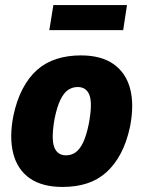

<svg xmlns="http://www.w3.org/2000/svg" viewBox="-20 -728 567 759"><path d="M227 11Q147 11 98 -23Q49 -57 32.5 -121Q16 -185 33 -271Q46 -332 70 -377.5Q94 -423 127 -452Q160 -481 203.5 -495Q247 -509 300 -509Q380 -509 429 -474.5Q478 -440 494.5 -377Q511 -314 494 -227Q481 -166 457 -121Q433 -76 400 -46.5Q367 -17 324 -3Q281 11 227 11ZM241 -114Q262 -114 278.5 -125.5Q295 -137 308 -163.5Q321 -190 331 -238Q346 -318 334 -351Q322 -384 287 -384Q267 -384 250 -373Q233 -362 219.5 -335Q206 -308 196 -260Q182 -181 194 -147.5Q206 -114 241 -114ZM175 -609 191 -708H482L467 -609Z"/></svg>

Font: Nunito Sans 10pt Condensed Black
Style: Italic
Weight: 900
Width: 3
Italic angle: -9°
Designer: Vernon Adams
Foundry: Vernon Adams
Version: Version 3.101;gftools[0.9.27]